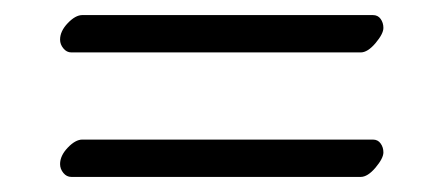

<svg xmlns="http://www.w3.org/2000/svg" viewBox="-20 -379 590 256"><path d="M60.1 -326.2Q60.1 -337.4 70.3 -348.1Q80.6 -358.9 89.8 -358.9H477.1Q483.9 -358.9 487.5 -353.8Q491.2 -348.6 491.2 -341.8Q491.2 -334 480.7 -321.5Q470.2 -309.1 460.9 -309.1H75.2Q68.8 -309.1 64.5 -314.5Q60.1 -319.8 60.1 -326.2ZM60.1 -160.2Q60.1 -171.4 70.3 -182.1Q80.6 -192.9 89.8 -192.9H477.1Q483.9 -192.9 487.5 -187.7Q491.2 -182.6 491.2 -175.8Q491.2 -168 480.7 -155.5Q470.2 -143.1 460.9 -143.1H75.2Q68.8 -143.1 64.5 -148.4Q60.1 -153.8 60.1 -160.2Z"/></svg>

Font: Common Serif
Style: Regular
Weight: 400
Designer: Philipp H. Poll, Khaled Hosny
Foundry: Stefan Peev, Context Ltd.
Version: Version 1.026